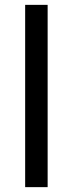

<svg xmlns="http://www.w3.org/2000/svg" viewBox="-20 -770 300 790"><path d="M176 -750V0H83.5V-750Z"/></svg>

Font: Russisch Sans Medium
Style: Regular
Weight: 500
Width: 4
Designer: Michael Sharanda (font) & Cristiano Sobral (main changes)
Foundry: Michael Sharanda
Version: Version 2.00;September 8, 2020;FontCreator 13.0.0.2681 64-bi